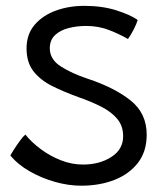

<svg xmlns="http://www.w3.org/2000/svg" viewBox="-20 -578 536 640"><path d="M250.5 41Q208 41 163 28.2Q118 15.5 78.8 -7Q39.5 -29.5 14.5 -59.5Q19 -68 28 -82Q37 -96 47 -109.5Q57 -123 64.5 -129.5Q85 -104 115.8 -81Q146.5 -58 182.8 -43.8Q219 -29.5 256.5 -29.5Q312 -29.5 351.2 -54.8Q390.5 -80 390.5 -124Q390.5 -158 371 -181.5Q351.5 -205 317.8 -222.2Q284 -239.5 242 -254Q193.5 -271.5 154 -291.2Q114.5 -311 91.5 -340.5Q68.5 -370 68.5 -416.5Q68.5 -463.5 95.2 -495Q122 -526.5 165.8 -542.5Q209.5 -558.5 261 -558.5Q321 -558.5 368 -543.5Q415 -528.5 439 -511.5Q435.5 -499 425.8 -480Q416 -461 406.5 -448Q381 -463 345.2 -477.2Q309.5 -491.5 267 -491.5Q236.5 -491.5 208.8 -484.5Q181 -477.5 163.5 -461Q146 -444.5 146 -417Q146 -380 182.8 -356.5Q219.5 -333 272.5 -315.5Q361.5 -286 415.2 -243.2Q469 -200.5 469 -129Q469 -73 439.8 -35.2Q410.5 2.5 361.2 21.8Q312 41 250.5 41Z"/></svg>

Font: Grandstander Light
Style: Regular
Weight: 300
Designer: Tyler Finck
Foundry: Etcetera Type Co
Version: Version 1.200; ttfautohint (v1.8.3)